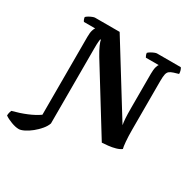

<svg xmlns="http://www.w3.org/2000/svg" viewBox="-267 -896 1288 1289"><g transform="rotate(30 377.0 -252.0)"><path d="M39 200Q14 200 -19.5 187.5Q-53 175 -74 160Q-74 148 -71 136.5Q-68 125 -65 119Q-7 104 43.5 83Q94 62 129 37V-567Q129 -600 135 -618.5Q141 -637 146 -642H59Q55 -646 51.5 -654.5Q48 -663 47 -673Q52 -679 64.5 -686.5Q77 -694 90 -699Q103 -704 109 -704H300L630 -171Q626 -192 624 -220.5Q622 -249 622 -302V-564Q622 -598 627.5 -617.5Q633 -637 639 -642H539Q537 -645 533 -653.5Q529 -662 528 -673Q533 -679 545.5 -686.5Q558 -694 570.5 -699Q583 -704 589 -704H774Q779 -698 783 -685.5Q787 -673 787 -659L750 -648Q731 -642 720 -633.5Q709 -625 705 -607Q701 -589 701 -555V-181Q701 -125 704.5 -85.5Q708 -46 712 -34Q697 -22 670.5 -14.5Q644 -7 615.5 -4Q587 -1 568 0L266 -489Q242 -529 230 -556.5Q218 -584 218 -595H212Q211 -589 209.5 -573Q208 -557 208 -525V59Q200 83 179 108Q158 133 132 154Q106 175 80.5 187.5Q55 200 39 200Z"/></g></svg>

Font: Texturina
Style: Bold
Weight: 700
Designer: Guillermo Torres Carreño
Foundry: Omnibus-Type
Version: Version 1.002; ttfautohint (v1.8.3)